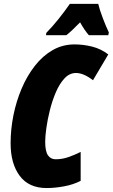

<svg xmlns="http://www.w3.org/2000/svg" viewBox="-20 -951 576 981"><path d="M217.8 9.8Q127.4 9.8 80.8 -52.5Q34.2 -114.7 34.2 -219.2Q34.2 -290 48.6 -361.8Q63 -433.6 90.6 -498.5Q118.2 -563.5 158 -614.5Q197.8 -665.5 248.8 -694.8Q299.8 -724.1 360.8 -724.1Q405.8 -724.1 450.7 -712.9Q495.6 -701.7 533.2 -672.9L455.1 -541Q407.2 -578.1 368.2 -578.1Q335.4 -578.1 309.8 -550.8Q284.2 -523.4 265.6 -480.2Q247.1 -437 234.9 -388.4Q222.7 -339.8 216.8 -296.6Q210.9 -253.4 210.9 -227.1Q210.9 -178.2 224.9 -157.7Q238.8 -137.2 264.2 -137.2Q297.4 -137.2 329.3 -148.2Q361.3 -159.2 392.1 -174.8V-26.9Q353.5 -7.3 306.6 1.2Q259.8 9.8 217.8 9.8ZM214.8 -771 216.8 -783.2Q249 -816.4 278.8 -853.5Q308.6 -890.6 336.9 -931.2H481.9Q488.8 -901.9 504.9 -859.4Q521 -816.9 536.1 -785.2L533.2 -771H434.1Q412.1 -795.9 389.2 -836.9Q367.2 -814.5 349.9 -798.1Q332.5 -781.7 318.8 -771Z"/></svg>

Font: Open Sans Condensed ExtraBold
Style: Italic
Weight: 800
Width: 3
Italic angle: -12°
Designer: Monotype Design Team
Foundry: Monotype Imaging Inc.
Version: Version 3.003; ttfautohint (v1.8.4)